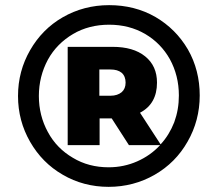

<svg xmlns="http://www.w3.org/2000/svg" viewBox="-20 -723 815 746"><path d="M404 -703C470 -703 530 -688 584 -657C637 -626 679 -584 710 -531C741 -477 756 -417 756 -352C756 -287 740 -227 709 -173C678 -118 635 -75 581 -44C527 -13 467 3 402 3C337 3 277 -13 224 -44C170 -75 128 -118 97 -172C66 -226 50 -285 50 -350C50 -415 66 -474 97 -528C128 -582 170 -625 224 -656C278 -687 338 -703 404 -703ZM604 -162C627 -187 644 -215 657 -248C669 -281 675 -315 675 -352C675 -404 663 -451 640 -493C617 -534 585 -567 544 -591C503 -615 456 -627 404 -627C352 -627 305 -615 264 -591C222 -566 189 -533 166 -491C143 -448 131 -401 131 -350C131 -299 143 -252 166 -210C189 -167 222 -134 263 -110C304 -85 351 -73 402 -73C442 -73 479 -81 513 -96C547 -111 577 -132 602 -159H481L414 -263H367V-159H243V-541H417C471 -541 513 -529 544 -504C575 -479 590 -445 590 -402C590 -347 568 -308 524 -285ZM366 -351H409C428 -351 442 -356 453 -365C463 -374 468 -386 468 -402C468 -418 463 -431 453 -440C442 -449 428 -453 409 -453H366Z"/></svg>

Font: My Font
Style: Italic
Weight: 500
Designer: Julieta Ulanovsky
Foundry: Julieta Ulanovsky
Version: ""